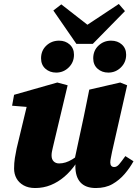

<svg xmlns="http://www.w3.org/2000/svg" viewBox="-20 -932 697 968"><path d="M157 16Q123 16 99 2.5Q75 -11 63 -33Q51 -55 51 -82Q51 -110 55 -135.5Q59 -161 64 -184L121 -421L164 -389L41 -399L51 -454L269 -516L321 -502L251 -208Q248 -195 245.5 -184.5Q243 -174 241.5 -165.5Q240 -157 240 -148Q240 -129 250.5 -118.5Q261 -108 278 -108Q294 -108 310.5 -113Q327 -118 345 -129Q363 -140 383 -156L393 -108H364Q337 -69 305 -41.5Q273 -14 236 1Q199 16 157 16ZM463 16Q412 16 386 -12Q360 -40 360 -94Q360 -102 361 -109Q362 -116 363 -123H355L402 -342Q409 -377 416 -410.5Q423 -444 430 -480L586 -516L621 -502L545 -167Q542 -150 539 -136.5Q536 -123 536 -113Q536 -102 541 -96Q546 -90 556 -90Q569 -90 580.5 -103.5Q592 -117 612 -145L653 -119Q635 -86 608.5 -55Q582 -24 547 -4Q512 16 463 16ZM263 -566Q231 -566 209 -585.5Q187 -605 187 -638Q187 -677 213.5 -702Q240 -727 278 -727Q310 -727 331.5 -707.5Q353 -688 353 -656Q353 -618 326.5 -592Q300 -566 263 -566ZM365 -711 249 -879 289 -910 462 -775H372L579 -912L610 -876L448 -711ZM526 -566Q494 -566 472 -585.5Q450 -605 450 -638Q450 -677 476.5 -702Q503 -727 540 -727Q573 -727 594.5 -707.5Q616 -688 616 -656Q616 -618 589.5 -592Q563 -566 526 -566Z"/></svg>

Font: Source Serif 4 Black
Style: Italic
Weight: 900
Italic angle: -12°
Designer: Frank Grießhammer
Foundry: Adobe Systems Incorporated
Version: Version 4.004;hotconv 1.0.116;makeotfexe 2.5.65601